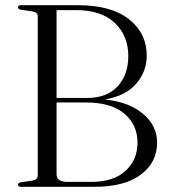

<svg xmlns="http://www.w3.org/2000/svg" viewBox="-20 -720 658 740"><path d="M585.5 -170Q585.5 -94.5 523.2 -47.2Q461 0 343 0H61.5Q49.5 0 49.5 -8Q49.5 -15.5 60.5 -17.5L105 -24Q125.5 -27 125.5 -44V-657Q125.5 -673 105 -676L60.5 -682.5Q49.5 -684.5 49.5 -692Q49.5 -700 61.5 -700H279.5Q408.5 -700 477 -646Q545.5 -592 545.5 -505.5Q545.5 -444.5 505 -397.5Q464.5 -350.5 384.5 -336.5Q477.5 -327 531.5 -281.2Q585.5 -235.5 585.5 -170ZM274.5 -681H198V-342.5H316.5Q391.5 -342.5 433 -387Q474.5 -431.5 474.5 -504Q474.5 -582.5 422.2 -631.8Q370 -681 274.5 -681ZM311.5 -325H198V-48.5Q198 -19 240 -19H331Q418.5 -19 464.2 -61.8Q510 -104.5 510 -170.5Q510 -238.5 459.5 -281.8Q409 -325 311.5 -325Z"/></svg>

Font: Fraunces 72pt S000 Light
Style: Regular
Weight: 300
Version: Version 1.000; ttfautohint (v1.8.3)